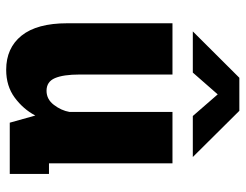

<svg xmlns="http://www.w3.org/2000/svg" viewBox="-103 -643 756 590"><g transform="rotate(90 275.0 -348.0)"><path d="M194.5 11Q127.5 11 89.5 -36.2Q51.5 -83.5 51.5 -176.5V-500H209V-214.5Q209 -165 220 -139Q231 -113 259 -113Q285 -113 302.2 -135.5Q319.5 -158 324 -183.5V-500H482V-120.5H514.5V0H357L335 -78.5Q315.5 -41.5 280 -15.2Q244.5 11 194.5 11ZM76.5 -562.5 219 -705.5H320.5L462.5 -562.5H336.5L270 -639L203 -562.5Z"/></g></svg>

Font: Trispace SemiCondensed
Style: Bold
Weight: 700
Width: 4
Designer: Tyler Finck
Foundry: Etcetera Type Company
Version: Version 1.210; ttfautohint (v1.8.3)